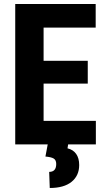

<svg xmlns="http://www.w3.org/2000/svg" viewBox="-20 -731 531 972"><path d="M424.3 -307.6H200.7V-119.1H465.3V0H57.1V-710.9H464.4V-591.3H200.7V-423.3H424.3ZM326.2 -8.3 321.8 20Q350.1 26.4 365.5 48.1Q380.9 69.8 380.9 104.5Q380.9 158.2 342.3 189.5Q303.7 220.7 231.9 220.7L229 139.2Q264.6 139.2 264.6 99.1Q264.6 79.6 252.2 71.8Q239.7 64 210 61.5L223.1 -8.3Z"/></svg>

Font: Roboto Condensed
Style: Bold
Weight: 700
Designer: Google
Version: Version 2.134; 2016